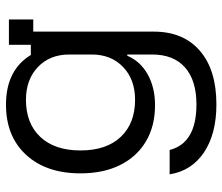

<svg xmlns="http://www.w3.org/2000/svg" viewBox="-72 -478 760 657"><g transform="rotate(-90 308.5 -150.0)"><path d="M279.2 210Q178.3 210 115 167.5Q51.7 125 40 50H123.3Q146.7 141.7 279.2 141.7Q361.7 141.7 405.8 102.5Q450 63.3 450 -10V-95H445.8Q426.7 -50 381.7 -25Q336.7 0 276.7 0Q205 0 152.5 -31.2Q100 -62.5 71.7 -119.6Q43.3 -176.7 43.3 -255Q43.3 -372.5 106.7 -441.2Q170 -510 278.3 -510Q338.3 -510 380.8 -488.3Q423.3 -466.7 448.3 -425H483.3V-500H570V-416.7H528.3V-4.2Q528.3 96.7 462.9 153.3Q397.5 210 279.2 210ZM295 -68.3Q364.2 -68.3 407.1 -109.2Q450 -150 450 -216.7V-293.3Q450 -360 407.1 -400.8Q364.2 -441.7 295 -441.7Q214.2 -441.7 167.9 -392.5Q121.7 -343.3 121.7 -255Q121.7 -166.7 167.9 -117.5Q214.2 -68.3 295 -68.3Z"/></g></svg>

Font: Funnel Display Light Light
Style: Regular
Weight: 300
Version: Version 1.000